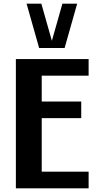

<svg xmlns="http://www.w3.org/2000/svg" viewBox="-20 -1020 540 1040"><path d="M66 0H460V-90H206V-380H420V-470H206V-610H460V-700H66ZM192 -760H330L398 -1000H318L261 -799L204 -1000H124Z"/></svg>

Font: Tanklager Original
Style: Regular
Weight: 400
Designer: Ariel Martín Pérez
Foundry: Tunera Type Foundry
Version: Version 1.000;Glyphs 3.3 (3310)